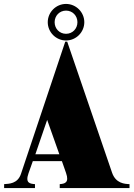

<svg xmlns="http://www.w3.org/2000/svg" viewBox="-20 -957 680 977"><path d="M1 -20V0H158V-20C134 -22 107 -24 125 -75L147 -137H295L316 -77C334 -26 308 -22 284 -20V0H639V-20C615 -21 569 -23 550 -79L322 -745H312L87 -73C70 -21 25 -22 1 -20ZM160 -172 220 -347 282 -172ZM316 -751C367 -751 409 -793 409 -844C409 -895 367 -937 316 -937C265 -937 223 -895 223 -844C223 -793 265 -751 316 -751ZM316 -785C283 -785 258 -811 258 -844C258 -877 283 -903 316 -903C349 -903 374 -877 374 -844C374 -811 349 -785 316 -785Z"/></svg>

Font: Sprat Condensed Black
Style: Regular
Weight: 900
Designer: Ethan Nakache
Foundry: Collletttivo
Version: Version 2.000;Glyphs 3.2 (3217)